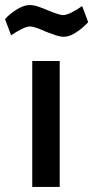

<svg xmlns="http://www.w3.org/2000/svg" viewBox="-62 -742 370 762"><path d="M66 -500H175V0H66ZM116 -618Q74 -637 57 -637Q44 -637 22.5 -626Q1 -615 -18 -602L-42 -666Q-24 -687 4.5 -704.5Q33 -722 56 -722Q71 -722 89 -716Q107 -710 133 -699Q175 -682 188 -682Q201 -682 223 -693Q245 -704 264 -718L288 -654Q268 -632 241 -614Q214 -596 191 -596Q178 -596 161 -601.5Q144 -607 132.5 -611.5Q121 -616 116 -618Z"/></svg>

Font: Cairo SemiBold
Style: Regular
Weight: 600
Designer: Mohamed Gaber, Accademia di Belle Arti di Urbino and others
Foundry: Kief Type Foundry, Accademia di Belle Arti di Urbino and others
Version: Version 3.011